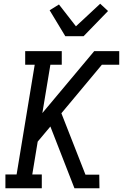

<svg xmlns="http://www.w3.org/2000/svg" viewBox="-20 -1009 659 1029"><path d="M379 0 250 -331 182 -250 153 -74H204V0H9V-74H69L166 -662H115V-735H311V-662H250L207 -403L485 -735H619V-662H526L309 -402L438 -73H512L513 0ZM330 -815 246 -954 296 -985 387 -868 517 -989 559 -950 428 -815Z"/></svg>

Font: Iosevka Plex Etoile
Style: Italic
Weight: 400
Italic angle: -9°
Designer: Belleve Invis
Foundry: Belleve Invis
Version: Version 25.1.1; ttfautohint (v1.8.4)